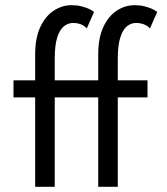

<svg xmlns="http://www.w3.org/2000/svg" viewBox="-20 -720 642 740"><path d="M434 0H358.5V-344.5H191V0H115.5V-344.5H32V-410.5H115.5V-509.5Q115.5 -574 135.5 -616.2Q155.5 -658.5 187.5 -679.2Q219.5 -700 255 -700Q276 -700 292.2 -696Q308.5 -692 320.8 -686.8Q333 -681.5 342.5 -674L314.5 -610.5Q296 -631.5 261 -631.5Q243 -631.5 227 -619.2Q211 -607 201 -577Q191 -547 191 -493.5V-410.5H358.5V-509.5Q358.5 -573.5 378.2 -615.8Q398 -658 430 -679Q462 -700 498.5 -700Q519.5 -700 535.5 -696Q551.5 -692 563.8 -686.8Q576 -681.5 586 -674L558 -610.5Q538 -631.5 504 -631.5Q485.5 -631.5 469.8 -619.2Q454 -607 444 -576.8Q434 -546.5 434 -493.5V-410.5H548.5V-344.5H434Z"/></svg>

Font: Lucymar Sans
Style: Regular
Weight: 400
Foundry: The League of Moveable Type (original font) / Main changes by Cristiano Sobral with portions from Mirco Monsees
Version: Version 2.001;August 30, 2020;FontCreator 13.0.0.2681 64-bit